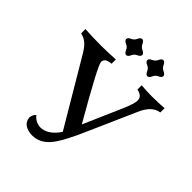

<svg xmlns="http://www.w3.org/2000/svg" viewBox="-273 -1087 1344 1344"><g transform="rotate(45 399.5 -415.0)"><path d="M279.3 96.7Q236.3 96.7 207.5 78.4Q178.7 60.1 175.3 21.5Q177.7 -7.3 197.8 -25.4Q228 13.2 277.3 16.6Q352.5 16.6 412.1 -72.8L128.9 -551.3Q99.6 -602.1 74 -623Q48.3 -644 15.6 -651.4V-693.8Q85.9 -689 175.8 -689Q246.1 -689 316.4 -693.8V-651.4Q255.4 -647.9 255.4 -607.9Q255.4 -574.7 469.7 -203.6L594.7 -490.2Q627.9 -566.9 627.9 -598.1Q627.9 -641.6 572.3 -651.4V-693.8Q626.5 -689 680.7 -689Q744.6 -689.5 798.8 -693.8V-651.4Q725.1 -641.6 682.1 -538.1L538.1 -212.4Q459 -26.4 405 35.2Q351.1 96.7 279.3 96.7ZM555.2 -766.1Q539.6 -767.6 530.3 -789.8Q521 -812 498.8 -821.3Q476.6 -830.6 475.1 -846.2Q476.6 -861.8 498.8 -871.3Q521 -880.9 530.3 -902.6Q539.6 -924.3 555.2 -925.8Q570.8 -924.3 580.3 -902.6Q589.8 -880.9 611.6 -871.3Q633.3 -861.8 634.8 -846.2Q633.3 -830.6 611.6 -821.3Q589.8 -812 580.3 -789.8Q570.8 -767.6 555.2 -766.1ZM346.2 -766.1Q330.6 -767.6 321.3 -789.8Q312 -812 289.8 -821.3Q267.6 -830.6 266.1 -846.2Q267.6 -861.8 289.8 -871.3Q312 -880.9 321.3 -902.6Q330.6 -924.3 346.2 -925.8Q361.8 -924.3 371.3 -902.6Q380.9 -880.9 402.6 -871.3Q424.3 -861.8 425.8 -846.2Q424.3 -830.6 402.6 -821.3Q380.9 -812 371.3 -789.8Q361.8 -767.6 346.2 -766.1Z"/></g></svg>

Font: Kelvinch
Style: Bold
Weight: 700
Designer: Paul James Miller
Foundry: High-Logic / Made with FontCreator
Version: Version 3.501;March 28, 2021;FontCreator 13.0.0.2683 64-bit